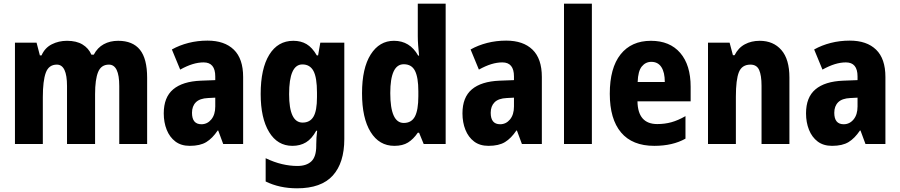

<svg xmlns="http://www.w3.org/2000/svg" viewBox="-20 -846 4875 1040"><path d="M620 -625Q699 -625 738 -576.5Q777 -528 777 -425V-66H626V-380Q626 -496 570 -496Q528 -496 511.5 -456Q495 -416 495 -336V-66H343V-380Q343 -496 288 -496Q244 -496 228 -452Q212 -408 212 -320V-66H61V-615H178L196 -546H205Q223 -587 260.5 -606Q298 -625 343 -625Q394 -625 427 -605Q460 -585 475 -550H488Q508 -588 542 -606.5Q576 -625 620 -625Z M1104 -626Q1196 -626 1246.5 -577Q1297 -528 1297 -429V-66H1189L1162 -139H1159Q1131 -97 1097.5 -76.5Q1064 -56 1008 -56Q961 -56 930 -79.5Q899 -103 883 -143Q867 -183 867 -232Q867 -319 918 -362Q969 -405 1068 -409L1146 -412V-432Q1146 -508 1083 -508Q1054 -508 1023 -498.5Q992 -489 956 -469L911 -578Q952 -601 1001 -613.5Q1050 -626 1104 -626ZM1107 -315Q1062 -313 1041 -292Q1020 -271 1020 -235Q1020 -173 1071 -173Q1103 -173 1124.5 -199Q1146 -225 1146 -269V-317Z M1569 -625Q1610 -625 1640.5 -607Q1671 -589 1696 -546H1703L1715 -615H1845V-93Q1845 36 1782.5 105Q1720 174 1589 174Q1494 174 1419 137V11Q1465 33 1508 43Q1551 53 1591 53Q1640 53 1666.5 28Q1693 3 1693 -56V-63Q1693 -101 1698 -138H1693Q1669 -94 1637.5 -75Q1606 -56 1564 -56Q1483 -56 1437.5 -131Q1392 -206 1392 -337Q1392 -474 1438.5 -549.5Q1485 -625 1569 -625ZM1618 -497Q1546 -497 1546 -336Q1546 -182 1619 -182Q1659 -182 1678 -214Q1697 -246 1697 -320V-344Q1697 -426 1678 -461.5Q1659 -497 1618 -497Z M2116 -56Q2034 -56 1987.5 -131Q1941 -206 1941 -341Q1941 -477 1988 -551Q2035 -625 2114 -625Q2200 -625 2245 -545H2250Q2247 -574 2245 -600.5Q2243 -627 2243 -650V-826H2394V-66H2275L2250 -127H2243Q2219 -92 2190 -74Q2161 -56 2116 -56ZM2167 -180Q2209 -180 2227.5 -215Q2246 -250 2246 -325V-352Q2246 -426 2228 -462Q2210 -498 2167 -498Q2094 -498 2094 -342Q2094 -180 2167 -180Z M2722 -626Q2814 -626 2864.5 -577Q2915 -528 2915 -429V-66H2807L2780 -139H2777Q2749 -97 2715.5 -76.5Q2682 -56 2626 -56Q2579 -56 2548 -79.5Q2517 -103 2501 -143Q2485 -183 2485 -232Q2485 -319 2536 -362Q2587 -405 2686 -409L2764 -412V-432Q2764 -508 2701 -508Q2672 -508 2641 -498.5Q2610 -489 2574 -469L2529 -578Q2570 -601 2619 -613.5Q2668 -626 2722 -626ZM2725 -315Q2680 -313 2659 -292Q2638 -271 2638 -235Q2638 -173 2689 -173Q2721 -173 2742.5 -199Q2764 -225 2764 -269V-317Z M3186 -66H3035V-826H3186Z M3506 -625Q3608 -625 3664.5 -559.5Q3721 -494 3721 -376V-297H3433Q3435 -174 3540 -174Q3581 -174 3617 -184Q3653 -194 3693 -217V-95Q3624 -56 3524 -56Q3405 -56 3344 -128.5Q3283 -201 3283 -338Q3283 -478 3341.5 -551.5Q3400 -625 3506 -625ZM3508 -511Q3477 -511 3456.5 -486Q3436 -461 3434 -402H3581Q3581 -454 3562.5 -482.5Q3544 -511 3508 -511Z M4095 -625Q4169 -625 4212.5 -575Q4256 -525 4256 -426V-66H4105V-381Q4105 -438 4092 -467Q4079 -496 4045 -496Q3999 -496 3982.5 -455.5Q3966 -415 3966 -322V-66H3815V-615H3932L3950 -547H3959Q3979 -587 4014.5 -606Q4050 -625 4095 -625Z M4583 -626Q4675 -626 4725.5 -577Q4776 -528 4776 -429V-66H4668L4641 -139H4638Q4610 -97 4576.5 -76.5Q4543 -56 4487 -56Q4440 -56 4409 -79.5Q4378 -103 4362 -143Q4346 -183 4346 -232Q4346 -319 4397 -362Q4448 -405 4547 -409L4625 -412V-432Q4625 -508 4562 -508Q4533 -508 4502 -498.5Q4471 -489 4435 -469L4390 -578Q4431 -601 4480 -613.5Q4529 -626 4583 -626ZM4586 -315Q4541 -313 4520 -292Q4499 -271 4499 -235Q4499 -173 4550 -173Q4582 -173 4603.5 -199Q4625 -225 4625 -269V-317Z"/></svg>

Font: Noto Sans Malayalam UI Condensed ExtraBold
Style: Regular
Weight: 800
Width: 3
Designer: Jelle Bosma - Monotype Design Team
Foundry: Monotype Imaging Inc.
Version: Version 2.104; ttfautohint (v1.8.4.7-5d5b)